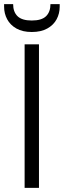

<svg xmlns="http://www.w3.org/2000/svg" viewBox="-67 -916 311 936"><path d="M53 0V-700H123V0ZM88 -760Q43 -760 13 -777Q-17 -794 -32 -822Q-47 -850 -47 -883V-896H-3Q-3 -858 18.5 -837Q40 -816 88 -816Q136 -816 157.5 -837Q179 -858 179 -896H224V-883Q224 -850 209 -822Q194 -794 163.5 -777Q133 -760 88 -760Z"/></svg>

Font: DM Sans 36pt Light
Style: Regular
Weight: 300
Designer: Colophon Foundry, Jonny Pinhorn
Foundry: Colophon Foundry
Version: Version 4.004;gftools[0.9.30]